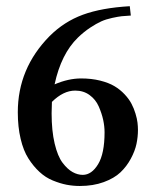

<svg xmlns="http://www.w3.org/2000/svg" viewBox="-20 -600 474 632"><path d="M150.9 -264.6Q149.9 -245.1 149.9 -227.1Q149.9 -169.4 159.9 -127.4Q169.9 -85.4 186 -64.2Q202.1 -43 218.8 -33.7Q235.4 -24.4 252.4 -24.4Q281.7 -24.4 303 -59.6Q324.2 -94.7 324.2 -164.6Q324.2 -184.1 319.6 -205.6Q314.9 -227.1 304.9 -249.8Q294.9 -272.5 274.9 -287.1Q254.9 -301.8 227.5 -301.8Q188.5 -301.8 150.9 -264.6ZM410.6 -548.8Q391.6 -547.9 380.6 -546.6Q369.6 -545.4 349.1 -541Q328.6 -536.6 313 -529.5Q297.4 -522.5 276.6 -508.8Q255.9 -495.1 236.3 -476.1Q181.2 -422.4 159.7 -322.3Q205.1 -341.8 247.1 -341.8Q281.2 -341.8 309.6 -334.7Q337.9 -327.6 356.7 -316.4Q375.5 -305.2 390.1 -289.6Q404.8 -273.9 412.8 -258.5Q420.9 -243.2 426 -226.1Q431.2 -209 432.6 -196.3Q434.1 -183.6 434.1 -172.4Q434.1 -149.4 429.2 -126.2Q424.3 -103 410.6 -77.6Q397 -52.2 376.5 -32.7Q356 -13.2 321.3 -0.5Q286.6 12.2 242.7 12.2Q220.7 12.2 199.2 8.1Q177.7 3.9 153.8 -5.9Q129.9 -15.6 109.9 -34.2Q89.8 -52.7 73.5 -78.4Q57.1 -104 47.9 -143.1Q38.6 -182.1 38.6 -230.5Q38.6 -375 143.1 -481Q190.9 -528.8 252.7 -551.5Q314.5 -574.2 407.2 -579.6Z"/></svg>

Font: LL2
Style: Bold
Weight: 700
Designer: Philipp H. Poll
Foundry: Philipp H. Poll
Version: Version 2.7.x